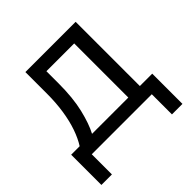

<svg xmlns="http://www.w3.org/2000/svg" viewBox="-173 -659 943 943"><g transform="rotate(-45 298.5 -188.0)"><path d="M8 140V-70H67Q88 -103 103.5 -147.5Q119 -192 127.5 -247.5Q136 -303 136 -367V-516H485V-70H571V140H498V0H81V140ZM153 -70H405V-446H212V-363Q212 -261 194.5 -188Q177 -115 153 -70Z"/></g></svg>

Font: IBM Plex Sans
Style: Regular
Weight: 400
Designer: Mike Abbink, Paul van der Laan, Pieter van Rosmalen
Foundry: Bold Monday
Version: Version 3.201